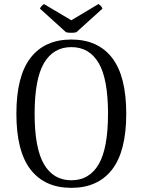

<svg xmlns="http://www.w3.org/2000/svg" viewBox="-20 -897 691 930"><path d="M325.5 12.9Q196.8 12.9 128.1 -75.7Q59.4 -164.2 59.4 -346.3Q59.4 -528.4 128.1 -617Q196.8 -705.5 325.5 -705.5Q454.1 -705.5 522.8 -617Q591.5 -528.4 591.5 -346.3Q591.5 -164.2 522.8 -75.7Q454.1 12.9 325.5 12.9ZM325.5 -23.8Q412.7 -23.8 458 -101.3Q503.2 -178.7 503.2 -346.3Q503.2 -514.5 458 -591.6Q412.7 -668.8 325.5 -668.8Q238.7 -668.8 193.2 -591.6Q147.7 -514.5 147.7 -346.3Q147.7 -178.7 193.2 -101.3Q238.7 -23.8 325.5 -23.8ZM350.2 -741.2Q344.2 -739.2 334.8 -738.5Q325.4 -737.8 315.5 -738.5Q305.5 -739.2 299.5 -741.2L173.5 -855.2Q175 -860.2 181.6 -867.5Q188.2 -874.8 193.2 -877.2L325.4 -798.8L456.6 -877.2Q462.5 -874.8 468.9 -867.5Q475.2 -860.2 476.3 -855.2Z"/></svg>

Font: Arima Thin
Style: Regular
Weight: 100
Designer: Joana Correia and Natanael Gama
Foundry: NDISCOVER
Version: Version 1.101;gftools[0.9.23]